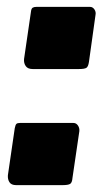

<svg xmlns="http://www.w3.org/2000/svg" viewBox="-20 -542 306 559"><path d="M239 -362Q237 -348 231.5 -344.5Q226 -341 210 -341H75Q61 -341 55 -349.5Q49 -358 50 -370L70 -507Q71 -517 75 -519.5Q79 -522 86 -522H242Q250 -522 255 -514.5Q260 -507 258 -498ZM191 -24Q190 -10 184 -6.5Q178 -3 162 -3H27Q13 -3 7.5 -11.5Q2 -20 3 -32L23 -169Q25 -179 28 -181.5Q31 -184 38 -184H194Q202 -184 207 -176.5Q212 -169 211 -160Z"/></svg>

Font: Libre Franklin ExtraBold
Style: Italic
Weight: 800
Italic angle: -8°
Designer: Pablo Impallari, Rodrigo Fuenzalida, Nhung Nguyen
Foundry: Impallari Type
Version: Version 3.000